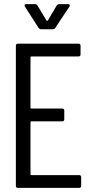

<svg xmlns="http://www.w3.org/2000/svg" viewBox="-20 -912 437 932"><path d="M57 -10V-690Q57 -700 67 -700H361Q371 -700 371 -690V-648Q371 -638 361 -638H132Q128 -638 128 -634V-389Q128 -385 132 -385H282Q292 -385 292 -375V-333Q292 -323 282 -323H132Q128 -323 128 -319V-66Q128 -62 132 -62H364Q374 -62 374 -52V-10Q374 0 364 0H67Q57 0 57 -10ZM99 -886Q99 -892 107 -892H150Q157 -892 162 -885L206 -812Q207 -811 209 -811Q211 -811 212 -812L255 -885Q260 -892 267 -892H310Q316 -892 318 -888.5Q320 -885 317 -880L248 -776Q244 -770 236 -770H179Q172 -770 167 -777L101 -880Q99 -884 99 -886Z"/></svg>

Font: Barlow Condensed
Style: Regular
Weight: 400
Width: 3
Designer: Jeremy Tribby
Foundry: Tribby Type
Version: Version 1.500